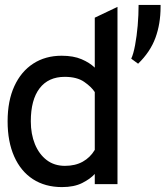

<svg xmlns="http://www.w3.org/2000/svg" viewBox="-20 -750 674 782"><path d="M232.5 12Q164 12 114.2 -20.2Q64.5 -52.5 37.8 -112.8Q11 -173 11 -256Q11 -339.5 38.5 -399.2Q66 -459 115.5 -491Q165 -523 231 -523Q279 -523 312.2 -508.8Q345.5 -494.5 366 -474.5V-678L458.5 -722V0H366V-41.5Q347.5 -21 314.5 -4.5Q281.5 12 232.5 12ZM244.5 -74.5Q286.5 -74.5 317 -91.5Q347.5 -108.5 366 -139.5V-375Q352.5 -396 323 -416.5Q293.5 -437 243.5 -437Q177 -437 141.2 -390.2Q105.5 -343.5 105.5 -256Q105.5 -204 122.2 -163Q139 -122 170 -98.2Q201 -74.5 244.5 -74.5ZM542.5 -490.5 514.5 -511Q523.5 -530 530.2 -566.2Q537 -602.5 540.8 -645.8Q544.5 -689 544.5 -730H634V-722Q634 -653 613 -595.8Q592 -538.5 542.5 -490.5Z"/></svg>

Font: Overpass Mono Medium
Style: Regular
Weight: 500
Monospace: yes
Designer: Delve Withrington, Dave Bailey
Foundry: Delve Fonts LLC
Version: Version 4.000